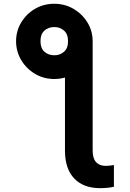

<svg xmlns="http://www.w3.org/2000/svg" viewBox="-20 -780 684 1011"><path d="M322.1 -488.5 467.9 -562.5V12.9Q467.9 54.1 485.8 73.7Q503.7 93.4 536.5 93.4Q555.9 93.4 579.8 89V203.4Q563.5 207.3 544.8 209Q526.1 210.7 506.7 210.7Q419.5 210.7 370.8 159.7Q322.1 108.8 322.1 12.9ZM64.6 -562.5Q64.6 -616.7 91.6 -661.7Q118.5 -706.6 164.2 -733.4Q209.9 -760.2 265.7 -760.2Q321.1 -760.2 367.1 -733.4Q413 -706.6 440.5 -661.7Q467.9 -616.7 467.9 -562.5Q467.9 -508.4 440.5 -463.2Q413 -418 367.1 -391Q321.1 -364 265.7 -364Q210.4 -364 164.8 -390.9Q119.3 -417.8 92.1 -463Q64.9 -508.2 64.6 -562.5ZM266.8 -489Q296 -489 317.3 -507.7Q338.7 -526.5 338.2 -563.9Q338.2 -600.7 316.8 -619.1Q295.5 -637.6 266.8 -637.6Q234.5 -637.6 213.9 -618.9Q193.2 -600.2 193.2 -563.9Q192.9 -526.5 213.7 -507.7Q234.5 -489 266.8 -489Z"/></svg>

Font: Inter Variable LoSnoCo
Style: Regular
Weight: 400
Designer: Rasmus Andersson
Foundry: rsms
Version: Version 4.000;git-a52131595; featfreeze: case,dlig,ss01,ss02